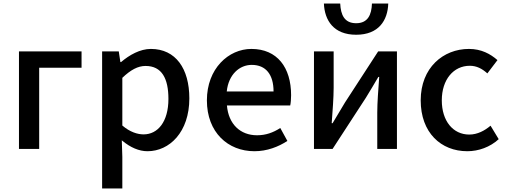

<svg xmlns="http://www.w3.org/2000/svg" viewBox="-20 -840 2862 1083"><path d="M87 0H201V-458H440V-550H87Z M556 -550V223H670V45L667 -49C668 -48 669 -47 670 -46C716 -8 764 13 812 13C936 13 1048 -95 1048 -285C1048 -453 971 -564 831 -564C770 -564 710 -530 663 -490H659L650 -550ZM670 -132V-401C717 -446 758 -468 801 -468C893 -468 930 -397 930 -282C930 -153 870 -82 790 -82C756 -82 713 -95 670 -132Z M1415 13C1487 13 1550 -12 1601 -45L1561 -118C1521 -92 1479 -77 1430 -77C1335 -77 1269 -140 1260 -245H1617C1620 -258 1622 -281 1622 -303C1622 -459 1544 -564 1398 -564C1269 -564 1147 -453 1147 -274C1147 -93 1266 13 1415 13ZM1259 -324C1269 -420 1331 -474 1400 -474C1480 -474 1523 -419 1523 -324Z M1751 -550V0H1856L2044 -289C2064 -321 2094 -372 2114 -406H2119C2114 -335 2108 -262 2108 -205V0H2219V-550H2113L1926 -262C1907 -229 1875 -178 1856 -145H1851C1856 -215 1862 -288 1862 -345V-550ZM1989 -644C2116 -644 2167 -725 2170 -820H2078C2076 -757 2055 -709 1989 -709C1922 -709 1902 -757 1899 -820H1807C1811 -725 1862 -644 1989 -644Z M2616 13C2679 13 2744 -10 2793 -55L2747 -131C2714 -103 2673 -81 2627 -81C2535 -81 2472 -158 2472 -274C2472 -391 2538 -469 2630 -469C2668 -469 2699 -453 2729 -426L2786 -501C2746 -536 2695 -564 2625 -564C2480 -564 2353 -458 2353 -274C2353 -92 2467 13 2616 13Z"/></svg>

Font: Kinto Sans Med
Style: Regular
Weight: 500
Designer: Authors: Ryoko NISHIZUKA  (kana & ideographs); Paul D. Hunt (Latin, Greek & Cyrillic); Wenlong ZHANG  (bopomofo); Sandol
Foundry: Adobe Systems Incorporated, ookami Inc.
Version: Version 0.001